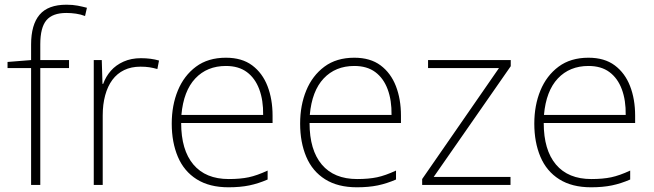

<svg xmlns="http://www.w3.org/2000/svg" viewBox="-20 -785 2775 815"><path d="M273 -496H151V0H112V-496H12V-522L112 -530V-596Q112 -680 148 -722.5Q184 -765 262 -765Q289 -765 309.5 -761Q330 -757 349 -752L341 -717Q323 -724 302.5 -727Q282 -730 262 -730Q203 -730 177 -699Q151 -668 151 -597V-530H273Z M578 -538Q600 -538 619 -535.5Q638 -533 655 -528L648 -492Q630 -497 614 -499.5Q598 -502 576 -502Q537 -502 507 -487.5Q477 -473 457 -446Q437 -419 426.5 -380.5Q416 -342 416 -295V0H378V-530H412L415 -429H418Q429 -460 450.5 -484.5Q472 -509 504.5 -523.5Q537 -538 578 -538Z M939 -540Q1007 -540 1050.5 -507.5Q1094 -475 1115.5 -419.5Q1137 -364 1137 -294V-263H749Q749 -148 801 -86.5Q853 -25 951 -25Q1000 -25 1035.5 -32.5Q1071 -40 1116 -61V-23Q1077 -6 1038.5 2Q1000 10 950 10Q869 10 815 -24Q761 -58 735 -119.5Q709 -181 709 -260Q709 -338 735 -401Q761 -464 812 -502Q863 -540 939 -540ZM939 -505Q859 -505 809 -452Q759 -399 750 -297H1097Q1098 -359 1080.5 -406Q1063 -453 1028 -479Q993 -505 939 -505Z M1484 -540Q1552 -540 1595.5 -507.5Q1639 -475 1660.5 -419.5Q1682 -364 1682 -294V-263H1294Q1294 -148 1346 -86.5Q1398 -25 1496 -25Q1545 -25 1580.5 -32.5Q1616 -40 1661 -61V-23Q1622 -6 1583.5 2Q1545 10 1495 10Q1414 10 1360 -24Q1306 -58 1280 -119.5Q1254 -181 1254 -260Q1254 -338 1280 -401Q1306 -464 1357 -502Q1408 -540 1484 -540ZM1484 -505Q1404 -505 1354 -452Q1304 -399 1295 -297H1642Q1643 -359 1625.5 -406Q1608 -453 1573 -479Q1538 -505 1484 -505Z M2147 0H1772V-25L2098 -496H1797V-530H2148V-504L1821 -34H2147Z M2478 -540Q2546 -540 2589.5 -507.5Q2633 -475 2654.5 -419.5Q2676 -364 2676 -294V-263H2288Q2288 -148 2340 -86.5Q2392 -25 2490 -25Q2539 -25 2574.5 -32.5Q2610 -40 2655 -61V-23Q2616 -6 2577.5 2Q2539 10 2489 10Q2408 10 2354 -24Q2300 -58 2274 -119.5Q2248 -181 2248 -260Q2248 -338 2274 -401Q2300 -464 2351 -502Q2402 -540 2478 -540ZM2478 -505Q2398 -505 2348 -452Q2298 -399 2289 -297H2636Q2637 -359 2619.5 -406Q2602 -453 2567 -479Q2532 -505 2478 -505Z"/></svg>

Font: Noto Sans Khmer ExtraLight
Style: Regular
Weight: 250
Version: Version 2.003